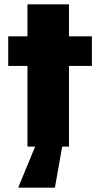

<svg xmlns="http://www.w3.org/2000/svg" viewBox="-20 -678 463 888"><path d="M107 0V-373H18V-510H107V-658H299V-510H405V-373H299V0ZM66 190V185L150 -18H270V-13L234 190Z"/></svg>

Font: Saira ExtraBold
Style: Regular
Weight: 800
Designer: Hector Gatti with collaboration of the Omnibus-Type team
Foundry: Omnibus-Type
Version: Version 1.100; ttfautohint (v1.8.3)